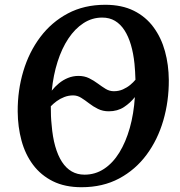

<svg xmlns="http://www.w3.org/2000/svg" viewBox="-20 -773 754 803"><path d="M321 10Q251.5 10 201.2 -15Q151 -40 118.2 -83.8Q85.5 -127.5 70 -184.8Q54.5 -242 54 -306.5Q53.5 -395 77.5 -475.2Q101.5 -555.5 148.5 -618Q195.5 -680.5 263.8 -716.8Q332 -753 420 -753Q489.5 -753 539.8 -728Q590 -703 622.2 -659Q654.5 -615 670 -558.5Q685.5 -502 686 -438.5Q686.5 -350 663 -269.2Q639.5 -188.5 593 -125.8Q546.5 -63 478.2 -26.5Q410 10 321 10ZM333.5 -42.5Q378.5 -42.5 415.2 -66.8Q452 -91 479 -134.8Q506 -178.5 522.8 -237.8Q539.5 -297 544 -367Q525.5 -343 498.5 -325.2Q471.5 -307.5 435 -307.5Q410 -307.5 389.8 -317.5Q369.5 -327.5 352.5 -340.8Q335.5 -354 319.5 -364Q303.5 -374 286 -374Q266.5 -374 249 -367.2Q231.5 -360.5 217.2 -350Q203 -339.5 192.5 -328.5Q192.5 -307 193.2 -287.8Q194 -268.5 196 -250.5Q200 -200 211 -161.2Q222 -122.5 239.2 -96Q256.5 -69.5 280 -56Q303.5 -42.5 333.5 -42.5ZM456 -391.5Q477 -391.5 494.2 -399.2Q511.5 -407 524.8 -418Q538 -429 546.5 -439.5Q546 -457 545 -473.8Q544 -490.5 542.5 -506Q538 -550 527.5 -585.5Q517 -621 500.5 -646.5Q484 -672 461 -685.8Q438 -699.5 407.5 -699.5Q365 -699.5 329.2 -676.2Q293.5 -653 266 -611.8Q238.5 -570.5 220.8 -514.8Q203 -459 196.5 -394Q209.5 -410.5 226.5 -424.5Q243.5 -438.5 264.2 -447Q285 -455.5 308.5 -455.5Q333 -455.5 352.8 -445.8Q372.5 -436 389.2 -423.5Q406 -411 422 -401.2Q438 -391.5 456 -391.5Z"/></svg>

Font: Merriweather 28pt SemiBold
Style: Italic
Weight: 600
Italic angle: -7.8°
Version: Version 2.101